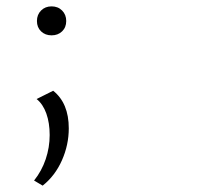

<svg xmlns="http://www.w3.org/2000/svg" viewBox="-20 -402 640 603"><path d="M96 -336Q96 -356 109 -369Q122 -382 142 -382Q162 -382 175 -369Q188 -356 188 -336Q188 -316 175 -303.5Q162 -291 142 -291Q122 -291 109 -303.5Q96 -316 96 -336ZM87 165Q111 135 123.5 98Q136 61 136 22Q136 -16 125.5 -45.5Q115 -75 95 -91L147 -117Q196 -78 196 1Q196 53 174.5 101.5Q153 150 114 181Z"/></svg>

Font: Ysabeau SC Semilight
Style: Regular
Weight: 300
Designer: Christian Thalmann (Catharsis Fonts)
Version: Version 0.003